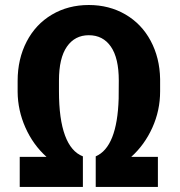

<svg xmlns="http://www.w3.org/2000/svg" viewBox="-20 -740 712 760"><path d="M358.9 -121.1Q443.8 -157.7 449.7 -349.6L450.2 -420.9Q450.2 -510.3 418.9 -555.4Q387.7 -600.6 331.5 -600.6Q276.4 -600.6 244.9 -555.4Q213.4 -510.3 213.4 -420.9V-378.4Q213.4 -268.6 237.3 -203.9Q261.2 -139.2 308.1 -121.1V0H58.1V-119.1H164.1Q110.8 -167 80.6 -235.1Q50.3 -303.2 49.8 -376.5V-419.9Q49.8 -506.3 85.4 -575.2Q121.1 -644 185.5 -682.1Q250 -720.2 331.5 -720.2Q412.1 -720.2 476.3 -682.9Q540.5 -645.5 576.4 -578.4Q612.3 -511.2 613.8 -427.2V-378.4Q613.8 -302.7 583 -234.6Q552.2 -166.5 499.5 -119.1H605V0H358.9Z"/></svg>

Font: MAUL Bold
Style: Bold
Weight: 700
Designer: MAUL
Version: Version 1.0; 2020; ttfautohint (v1.8.3)